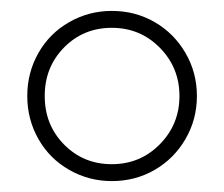

<svg xmlns="http://www.w3.org/2000/svg" viewBox="-20 -828 410 352"><path d="M30 -652Q30 -695 50.5 -731Q71 -767 107 -787.5Q143 -808 185 -808Q228 -808 263.5 -787.5Q299 -767 320 -731Q341 -695 341 -652Q341 -609 320 -573Q299 -537 263.5 -516.5Q228 -496 185 -496Q143 -496 107 -516.5Q71 -537 50.5 -573Q30 -609 30 -652ZM309 -652Q309 -704 273 -740.5Q237 -777 185 -777Q133 -777 97.5 -741Q62 -705 62 -652Q62 -599 97.5 -563Q133 -527 185 -527Q237 -527 273 -563.5Q309 -600 309 -652Z"/></svg>

Font: Barlow Semi Condensed ExLight
Style: Regular
Weight: 275
Width: 4
Designer: Jeremy Tribby
Foundry: Tribby Type
Version: Version 1.408